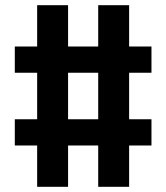

<svg xmlns="http://www.w3.org/2000/svg" viewBox="-20 -737 640 739"><path d="M123 -18V-177H37V-278H123V-457H37V-558H123V-717H242V-558H358V-717H477V-558H563V-457H477V-278H563V-177H477V-18H358V-177H242V-18ZM242 -278H358V-457H242Z"/></svg>

Font: Iosevka Etoile
Style: Bold
Weight: 700
Designer: Belleve Invis
Foundry: Belleve Invis
Version: Version 28.1.0; ttfautohint (v1.8.4)